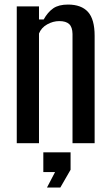

<svg xmlns="http://www.w3.org/2000/svg" viewBox="-20 -628 486 842"><path d="M53.5 0V-600H151V-542.5H171.5Q189.5 -575 213.5 -591.5Q237.5 -608 278 -608Q336.5 -608 365.8 -575.8Q395 -543.5 395 -471V0H298V-479Q297.5 -509 283.5 -522.2Q269.5 -535.5 240 -535.5Q212.5 -535.5 186.8 -521Q161 -506.5 151 -481V0ZM186 194.5 221.5 126.5H170V40H289.5V116.5L244.5 194.5Z"/></svg>

Font: Big Shoulders Text Thin SemiBold
Style: Regular
Weight: 600
Version: Version 2.002